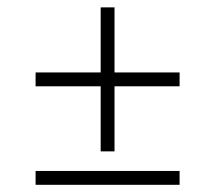

<svg xmlns="http://www.w3.org/2000/svg" viewBox="-20 -514 598 534"><path d="M260 -493.5H298.5V-93H260ZM79 -312.5H479.5V-274H79ZM79 -38.5H479.5V0H79Z"/></svg>

Font: Newsreader 60pt Medium
Style: Regular
Weight: 500
Designer: Hugues Gentile
Foundry: Production Type
Version: Version 1.003